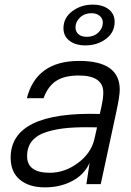

<svg xmlns="http://www.w3.org/2000/svg" viewBox="-20 -795 565 829"><path d="M322 -532Q497 -532 497 -408Q497 -380 482 -311L415 0H353L367 -92Q344 -41 292 -13.5Q240 14 174 14Q106 14 66 -19Q26 -52 26 -114Q26 -314 411 -303L417 -330Q426 -371 426 -395Q426 -469 320 -469Q259 -469 223 -446Q187 -423 168 -371H96Q137 -532 322 -532ZM97 -121Q97 -49 195 -49Q259 -49 315.5 -90.5Q372 -132 387 -192L399 -245Q329 -247 277.5 -243Q226 -239 183.5 -226Q141 -213 119 -187Q97 -161 97 -121ZM254 -673Q254 -718 292 -746.5Q330 -775 380 -775Q423 -775 449 -755Q475 -735 475 -701Q475 -655 437.5 -627Q400 -599 349 -599Q306 -599 280 -619Q254 -639 254 -673ZM306 -677Q306 -658 319 -647Q332 -636 355 -636Q385 -636 404.5 -654.5Q424 -673 424 -697Q424 -715 410.5 -726.5Q397 -738 375 -738Q345 -738 325.5 -719.5Q306 -701 306 -677Z"/></svg>

Font: Nacelle Light
Style: Italic
Weight: 300
Italic angle: -12°
Designer: Sora Sagano
Foundry: Sora Sagano
Version: Version 1.000;FEAKit 1.0